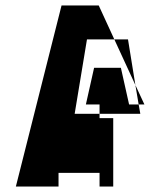

<svg xmlns="http://www.w3.org/2000/svg" viewBox="-20 -682 585 702"><path d="M38 0H194V-50H344V0H394V-250H344V-266H253L298 -538H398L341 -662H205ZM294 -300H344V-266H493L487 -300H452L422 -434H324ZM398 -538 475 -371 448 -538ZM475 -371 487 -300H508Z"/></svg>

Font: Digital Distortion
Style: Regular
Weight: 400
Version: Version 1